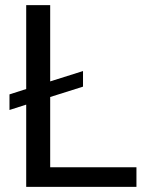

<svg xmlns="http://www.w3.org/2000/svg" viewBox="-20 -731 579 751"><path d="M513.7 -76.7V0H82.5V-321.8L17.1 -300.8V-361.8L82.5 -382.8V-710.9H176.3V-412.6L304.7 -453.1V-392.1L176.3 -351.6V-76.7Z"/></svg>

Font: Roboto21382017
Style: Regular
Weight: 400
Designer: Christian Robertson
Foundry: Google
Version: Version 2.138; 2017